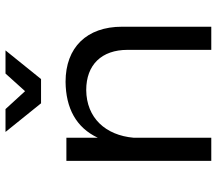

<svg xmlns="http://www.w3.org/2000/svg" viewBox="-65 -722 787 697"><g transform="rotate(-90 328.5 -373.5)"><path d="M390 -618 494 -747H410L346 -676L281 -747H198L302 -618ZM380 -529C285 -528 214 -491 177 -412V-526H93V0H177V-282C186 -384 249 -453 350 -454C442 -454 496 -398 496 -304V0H580V-324C580 -452 505 -529 380 -529Z"/></g></svg>

Font: Juman Normal
Style: Regular
Weight: 300
Designer: Bandar Raffah (Arabic) Julieta Ulanovsky (Latin)
Foundry: Caramella
Version: Version 5.022;PS 005.022;hotconv 1.0.88;makeotf.lib2.5.64775